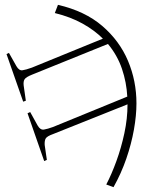

<svg xmlns="http://www.w3.org/2000/svg" viewBox="-20 -522 640 795"><path d="M450 253 420 242Q442 200 462 145Q482 90 495 29.5Q508 -31 508 -90L200 33Q175 42 169.5 51Q164 60 165 78L174 140L163 145L94 -53L105 -58L136 -2Q147 17 162 14.5Q177 12 199 4L507 -122Q504 -181 485 -237Q466 -293 427 -340L113 -213Q88 -203 82 -194Q76 -185 78 -168L87 -105L76 -101L7 -298L17 -303L48 -248Q59 -229 73 -231Q87 -233 112 -242L406 -362Q371 -397 321.5 -424.5Q272 -452 207 -468L220 -502Q332 -476 403.5 -414.5Q475 -353 510 -270Q545 -187 545 -94Q545 -44 534.5 15Q524 74 503 135Q482 196 450 253Z"/></svg>

Font: Display Extralight
Style: Italic
Weight: 200
Italic angle: -2°
Designer: Latin by Veronika Burian and Jose Scaglione. Greek by Irene Vlachou. Cyrillic by Vera Evstafieva
Foundry: TypeTogether
Version: Version 3.002